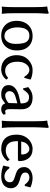

<svg xmlns="http://www.w3.org/2000/svg" viewBox="1168 -1982 833 3209"><g transform="rotate(90 1584.5 -377.5)"><path d="M88.9 -742.2V-751H92.8Q144.5 -753.9 194.3 -774.4H196.3Q210 -774.4 210 -757.8Q200.2 -620.1 200.2 -542V-226.6Q200.2 -69.3 210 2V10.7Q190.4 6.8 150.4 6.8Q111.3 6.8 90.8 10.7V2Q99.6 -57.6 99.6 -226.6V-521.5Q99.6 -685.5 88.9 -742.2Z M712.9 -472.7Q823.2 -405.3 823.2 -243.2Q823.2 -166 793.5 -106.9Q763.7 -47.9 708.5 -14.6Q653.3 18.6 575.7 18.6Q498 18.6 442.4 -15.1Q386.7 -48.8 357.4 -106Q328.1 -163.1 328.1 -239.7Q328.1 -316.4 358.9 -377.4Q389.6 -438.5 446.8 -472.2Q503.9 -505.9 581.1 -505.9Q658.2 -505.9 712.9 -472.7ZM437.5 -259.8Q437.5 -168.9 467.8 -110.4Q504.9 -35.2 585.9 -35.2Q623 -35.2 652.3 -59.6Q713.9 -112.3 713.9 -221.7Q713.9 -292 703.1 -343.3Q692.4 -394.5 661.6 -423.3Q630.9 -452.1 575.7 -452.1Q520.5 -452.1 490.7 -422.9Q460.9 -393.6 449.2 -347.7Q437.5 -301.8 437.5 -259.8Z M902.3 -236.3Q902.3 -363.3 981.4 -435.5Q1055.7 -505.9 1149.4 -505.9Q1243.2 -505.9 1307.6 -473.6L1310.5 -471.7L1282.2 -368.2H1262.7L1261.7 -370.1Q1211.9 -452.1 1150.4 -452.1Q1114.3 -452.1 1082.5 -428.7Q1050.8 -405.3 1031.2 -360.8Q1011.7 -316.4 1011.7 -252.9Q1011.7 -152.3 1053.7 -99.6Q1095.7 -46.9 1162.6 -46.9Q1229.5 -46.9 1277.3 -94.7H1286.1L1311.5 -67.4L1309.6 -65.4Q1244.1 18.6 1137.7 18.6Q1066.4 18.6 1013.2 -14.2Q960 -46.9 931.2 -106.9Q902.3 -167 902.3 -236.3Z M1596.7 -280.3 1703.1 -304.7Q1708 -304.7 1708 -314.5Q1708 -431.6 1634.8 -443.4Q1616.2 -446.3 1601.6 -446.3Q1561.5 -446.3 1532.2 -417.5Q1502.9 -388.7 1478.5 -349.6L1477.5 -347.7H1457L1436.5 -431.6L1441.4 -438.5Q1491.2 -478.5 1530.3 -492.2Q1569.3 -505.9 1608.4 -505.9Q1806.6 -505.9 1806.6 -316.4L1803.7 -141.6Q1803.7 -72.3 1821.3 -54.7Q1828.1 -47.9 1843.3 -47.9Q1858.4 -47.9 1886.7 -54.7L1897.5 -19.5Q1858.4 19.5 1800.8 18.6Q1768.6 18.6 1743.7 2Q1718.8 -14.6 1708 -47.9Q1643.6 4.9 1612.8 11.7Q1582 18.6 1550.8 18.6Q1486.3 18.6 1444.3 -12.7Q1402.3 -43.9 1402.3 -107.4Q1402.3 -170.9 1455.6 -215.3Q1508.8 -259.8 1596.7 -280.3ZM1577.1 -47.9Q1629.9 -47.9 1688.5 -91.8Q1702.1 -101.6 1702.1 -119.1L1706.1 -251L1614.3 -224.6Q1547.9 -207 1525.9 -179.7Q1503.9 -152.3 1503.9 -120.6Q1503.9 -88.9 1525.4 -68.4Q1546.9 -47.9 1577.1 -47.9Z M1996.1 -742.2V-751H2000Q2051.8 -753.9 2101.6 -774.4H2103.5Q2117.2 -774.4 2117.2 -757.8Q2107.4 -620.1 2107.4 -542V-226.6Q2107.4 -69.3 2117.2 2V10.7Q2097.7 6.8 2057.6 6.8Q2018.6 6.8 1998 10.7V2Q2006.8 -57.6 2006.8 -226.6V-521.5Q2006.8 -685.5 1996.1 -742.2Z M2230.5 -237.3Q2230.5 -322.3 2265.6 -382.8Q2300.8 -443.4 2355.5 -474.6Q2410.2 -505.9 2468.8 -505.9Q2577.1 -505.9 2629.9 -431.6Q2673.8 -370.1 2672.9 -285.2Q2672.9 -260.7 2648.4 -260.7H2338.9Q2338.9 -165 2364.3 -124.5Q2389.6 -84 2424.3 -70.3Q2459 -56.6 2497.1 -56.6Q2535.2 -56.6 2574.7 -72.3Q2614.3 -87.9 2643.6 -120.1L2646.5 -123L2673.8 -87.9L2671.9 -85.9Q2637.7 -40 2585 -10.7Q2532.2 18.6 2471.7 18.6Q2349.6 18.6 2283.2 -57.6Q2230.5 -120.1 2230.5 -237.3ZM2344.7 -315.4H2550.8Q2562.5 -315.4 2562.5 -327.1Q2562.5 -405.3 2512.7 -438.5Q2491.2 -452.1 2472.2 -452.1Q2453.1 -452.1 2427.7 -441.4Q2402.3 -430.7 2378.9 -401.4Q2355.5 -372.1 2344.7 -315.4Z M2748 -13.7 2769.5 -117.2H2792L2793 -115.2Q2851.6 -35.2 2926.8 -35.2Q2968.8 -35.2 2997.6 -59.6Q3026.4 -84 3026.4 -125.5Q3026.4 -167 2995.6 -184.6Q2964.8 -202.1 2921.9 -213.9Q2878.9 -225.6 2846.7 -241.2Q2772.5 -277.3 2772.5 -362.3Q2772.5 -411.1 2799.3 -442.9Q2826.2 -474.6 2867.2 -490.2Q2908.2 -505.9 2952.1 -505.9Q2996.1 -505.9 3044.4 -493.7Q3092.8 -481.4 3112.3 -468.8L3087.9 -375H3066.4L3036.1 -409.2Q2995.1 -452.1 2952.6 -452.1Q2910.2 -452.1 2886.7 -434.1Q2863.3 -416 2863.3 -386.2Q2863.3 -356.4 2879.9 -338.9Q2907.2 -311.5 2957.5 -299.8Q3007.8 -288.1 3043.9 -270.5Q3125 -231.4 3126 -142.6Q3126 -82 3086.9 -38.1Q3037.1 18.6 2926.8 18.6Q2843.8 18.6 2752 -12.7Z"/></g></svg>

Font: GenEi LateMin v2
Style: Medium
Weight: 500
Designer: o_tamon (Modified)
Foundry: o_tamon / Adobe Systems Incorporated / FONT 910 / Philipp H. Poll
Version: Version 2.1;Original Version 1.004